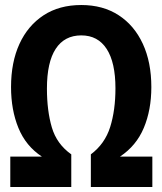

<svg xmlns="http://www.w3.org/2000/svg" viewBox="-20 -745 647 765"><path d="M21 0V-121H147Q83 -163 53.5 -235Q24 -307 24 -398Q24 -497 57.5 -570Q91 -643 153.5 -684Q216 -725 304 -725Q390 -725 452.5 -684.5Q515 -644 549 -570.5Q583 -497 583 -398Q583 -307 553 -235.5Q523 -164 458 -121H587V0H342V-130Q398 -172 419 -239Q440 -306 440 -393Q440 -496 405 -550Q370 -604 304 -604Q237 -604 202 -550.5Q167 -497 167 -392Q167 -304 186.5 -237.5Q206 -171 264 -130V0Z"/></svg>

Font: Noto Sans Condensed
Style: Bold
Weight: 700
Width: 3
Designer: Monotype Design Team
Foundry: Monotype Imaging Inc.
Version: Version 2.013; ttfautohint (v1.8.4.7-5d5b)